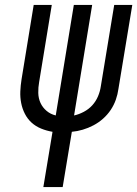

<svg xmlns="http://www.w3.org/2000/svg" viewBox="-20 -755 554 775"><path d="M155 0 192 -223Q168 -227 146 -236Q124 -245 107.5 -260Q91 -275 80.5 -295.5Q70 -316 65.5 -339Q61 -362 62 -386Q63 -410 67 -435L116 -735H189L138 -424Q134 -402 134.5 -380Q135 -358 143.5 -339.5Q152 -321 168 -307.5Q184 -294 205 -289L278 -735H352L279 -289Q298 -293 318 -303.5Q338 -314 352.5 -330Q367 -346 375.5 -366Q384 -386 387 -407L441 -735H514L458 -396Q455 -374 447.5 -352.5Q440 -331 427 -311.5Q414 -292 396 -276Q378 -260 357 -249Q336 -238 314 -231.5Q292 -225 270 -223L233 0Z"/></svg>

Font: Iosevka Oblique
Style: Regular
Weight: 400
Italic angle: -9°
Monospace: yes
Designer: Belleve Invis
Foundry: Belleve Invis
Version: Version 32.5.0; ttfautohint (v1.8.4)